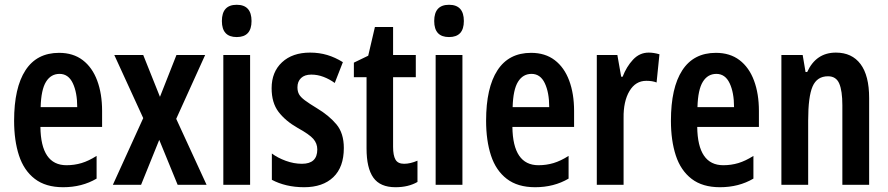

<svg xmlns="http://www.w3.org/2000/svg" viewBox="-20 -773 3713 803"><path d="M227 -552Q286 -552 326 -521.5Q366 -491 386.5 -436Q407 -381 407 -309V-242H149Q151 -82 258 -82Q291 -82 321 -91Q351 -100 384 -121V-26Q323 10 244 10Q171 10 125.5 -25Q80 -60 59.5 -122.5Q39 -185 39 -268Q39 -406 86.5 -479Q134 -552 227 -552ZM229 -464Q193 -464 172.5 -431Q152 -398 150 -325H303Q303 -386 284.5 -425Q266 -464 229 -464Z M579 -279 458 -543H579L649 -368L718 -543H838L717 -276L844 0H723L646 -188L570 0H452Z M970 -753Q1032 -753 1032 -685Q1032 -618 970 -618Q908 -618 908 -685Q908 -753 970 -753ZM1026 -543V0H914V-543Z M1418 -154Q1418 -74 1374 -32Q1330 10 1252 10Q1213 10 1179 2Q1145 -6 1117 -21V-131Q1141 -113 1175 -100.5Q1209 -88 1243 -88Q1307 -88 1307 -148Q1307 -173 1290.5 -192Q1274 -211 1225 -238Q1174 -267 1145 -305Q1116 -343 1116 -404Q1116 -472 1159.5 -512.5Q1203 -553 1277 -553Q1315 -553 1348.5 -543Q1382 -533 1414 -513L1380 -426Q1358 -442 1333 -451.5Q1308 -461 1282 -461Q1254 -461 1239 -446.5Q1224 -432 1224 -408Q1224 -391 1230.5 -379Q1237 -367 1255 -353.5Q1273 -340 1306 -320Q1356 -290 1387 -253Q1418 -216 1418 -154Z M1670 -88Q1696 -88 1726 -101V-12Q1707 -1 1684 4.5Q1661 10 1634 10Q1570 10 1541.5 -30Q1513 -70 1513 -152V-450H1460V-511L1520 -540L1548 -660H1624V-543H1719V-450H1624V-159Q1624 -123 1634 -105.5Q1644 -88 1670 -88Z M1858 -753Q1920 -753 1920 -685Q1920 -618 1858 -618Q1796 -618 1796 -685Q1796 -753 1858 -753ZM1914 -543V0H1802V-543Z M2201 -552Q2260 -552 2300 -521.5Q2340 -491 2360.5 -436Q2381 -381 2381 -309V-242H2123Q2125 -82 2232 -82Q2265 -82 2295 -91Q2325 -100 2358 -121V-26Q2297 10 2218 10Q2145 10 2099.5 -25Q2054 -60 2033.5 -122.5Q2013 -185 2013 -268Q2013 -406 2060.5 -479Q2108 -552 2201 -552ZM2203 -464Q2167 -464 2146.5 -431Q2126 -398 2124 -325H2277Q2277 -386 2258.5 -425Q2240 -464 2203 -464Z M2693 -553Q2714 -553 2738 -546L2726 -428Q2709 -435 2683 -435Q2638 -435 2612.5 -392Q2587 -349 2588 -279V0H2476V-543H2562L2578 -452H2584Q2600 -494 2627.5 -523.5Q2655 -553 2693 -553Z M2974 -552Q3033 -552 3073 -521.5Q3113 -491 3133.5 -436Q3154 -381 3154 -309V-242H2896Q2898 -82 3005 -82Q3038 -82 3068 -91Q3098 -100 3131 -121V-26Q3070 10 2991 10Q2918 10 2872.5 -25Q2827 -60 2806.5 -122.5Q2786 -185 2786 -268Q2786 -406 2833.5 -479Q2881 -552 2974 -552ZM2976 -464Q2940 -464 2919.5 -431Q2899 -398 2897 -325H3050Q3050 -386 3031.5 -425Q3013 -464 2976 -464Z M3476 -553Q3543 -553 3579 -505Q3615 -457 3615 -363V0H3503V-333Q3503 -393 3490 -423.5Q3477 -454 3443 -454Q3397 -454 3378.5 -411.5Q3360 -369 3360 -269V0H3248V-543H3337L3349 -472H3356Q3393 -553 3476 -553Z"/></svg>

Font: Noto Sans Ethiopic ExtraCondensed SemiBold
Style: Regular
Weight: 600
Width: 2
Designer: Monotype Design Team
Foundry: Monotype Imaging Inc.
Version: Version 2.102; ttfautohint (v1.8.4.7-5d5b)